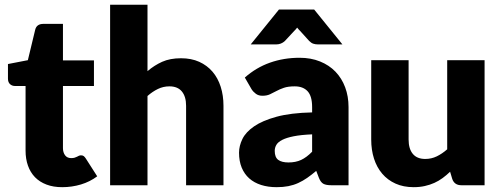

<svg xmlns="http://www.w3.org/2000/svg" viewBox="-20 -768 2082 796"><path d="M238 8Q201 8 172.8 -2.8Q144.5 -13.5 125.2 -33.2Q106 -53 96 -81Q86 -109 86 -143.5V-411.5H42Q30 -411.5 21.5 -419.2Q13 -427 13 -442V-502.5L95.5 -518.5L126 -645Q132 -669 160 -669H241V-517.5H369.5V-411.5H241V-154Q241 -136 249.8 -124.2Q258.5 -112.5 275 -112.5Q283.5 -112.5 289.2 -114.2Q295 -116 299.2 -118.2Q303.5 -120.5 307.2 -122.2Q311 -124 316 -124Q323 -124 327.2 -120.8Q331.5 -117.5 336 -110.5L383 -37Q353 -14.5 315.5 -3.2Q278 8 238 8Z M591.5 -473Q619.5 -497 652.2 -511.8Q685 -526.5 730.5 -526.5Q773 -526.5 805.8 -511.8Q838.5 -497 861 -470.8Q883.5 -444.5 895 -408.2Q906.5 -372 906.5 -329.5V0H751.5V-329.5Q751.5 -367.5 734 -388.8Q716.5 -410 682.5 -410Q657 -410 634.8 -399.2Q612.5 -388.5 591.5 -370V0H436.5V-748.5H591.5Z M1274 -211Q1227.5 -209 1197.5 -203Q1167.5 -197 1150 -188Q1132.5 -179 1125.8 -167.5Q1119 -156 1119 -142.5Q1119 -116 1133.5 -105.2Q1148 -94.5 1176 -94.5Q1206 -94.5 1228.5 -105Q1251 -115.5 1274 -139ZM995 -446.5Q1042 -488 1099.2 -508.2Q1156.5 -528.5 1222 -528.5Q1269 -528.5 1306.8 -513.2Q1344.5 -498 1370.8 -470.8Q1397 -443.5 1411 -406Q1425 -368.5 1425 -324V0H1354Q1332 0 1320.8 -6Q1309.5 -12 1302 -31L1291 -59.5Q1271.5 -43 1253.5 -30.5Q1235.5 -18 1216.2 -9.2Q1197 -0.5 1175.2 3.8Q1153.5 8 1127 8Q1091.5 8 1062.5 -1.2Q1033.5 -10.5 1013.2 -28.5Q993 -46.5 982 -73.2Q971 -100 971 -135Q971 -163 985 -191.8Q999 -220.5 1033.5 -244.2Q1068 -268 1126.5 -284Q1185 -300 1274 -302V-324Q1274 -369.5 1255.2 -389.8Q1236.5 -410 1202 -410Q1174.5 -410 1157 -404Q1139.5 -398 1125.8 -390.5Q1112 -383 1099 -377Q1086 -371 1068 -371Q1052 -371 1041 -379Q1030 -387 1023 -398ZM1399.5 -584H1296.5Q1287.5 -584 1279 -586.8Q1270.5 -589.5 1262 -598L1224.5 -639.5Q1221.5 -642.5 1218.2 -646Q1215 -649.5 1212 -653.5Q1209 -649.5 1205.8 -646Q1202.5 -642.5 1199.5 -639.5L1161 -598Q1153.5 -591 1144.5 -587.5Q1135.5 -584 1126.5 -584H1019.5L1136.5 -728.5H1282.5Z M1989 -518.5V0H1893Q1864 0 1855 -26L1846 -56Q1831 -41.5 1815 -29.8Q1799 -18 1780.8 -9.8Q1762.5 -1.5 1741.2 3.2Q1720 8 1695 8Q1652.5 8 1619.8 -6.8Q1587 -21.5 1564.5 -48Q1542 -74.5 1530.5 -110.5Q1519 -146.5 1519 -189.5V-518.5H1674V-189.5Q1674 -151 1691.5 -130Q1709 -109 1743 -109Q1768.5 -109 1790.8 -119.8Q1813 -130.5 1834 -149V-518.5Z"/></svg>

Font: Lato ExtraBold
Style: Regular
Weight: 800
Designer: Lukasz Dziedzic with Adam Twardoch and Botio Nikoltchev
Foundry: tyPoland Lukasz Dziedzic
Version: Version 2.015; 2015-08-06; http://www.latofonts.com/